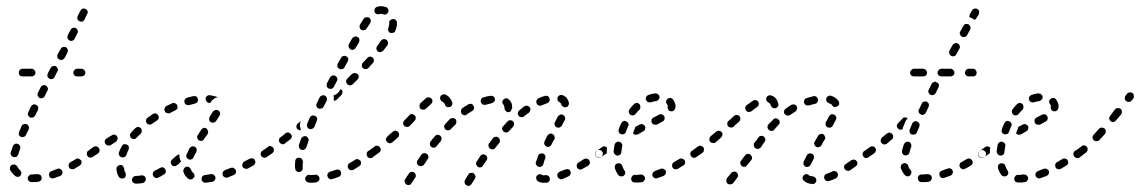

<svg xmlns="http://www.w3.org/2000/svg" viewBox="-20 -576 3699 623"><path d="M113 9Q116 5 115 0Q115 -2 114 -4Q113 -7 111 -8Q109 -10 106 -10Q104 -11 102 -11Q92 -10 83 -10Q80 -10 78 -9Q76 -8 74 -6Q72 -4 71 -2Q70 0 70 3Q70 8 74 12Q78 15 83 15Q94 15 104 14Q109 13 113 9ZM182 -12Q184 -17 182 -21Q181 -24 179 -25Q177 -27 175 -28Q173 -29 170 -29Q168 -29 165 -28Q156 -24 148 -21Q145 -20 143 -19Q142 -17 140 -15Q139 -13 139 -10Q139 -8 140 -5Q141 0 146 2Q151 4 156 2Q165 -1 175 -5Q180 -7 182 -12ZM38 -2Q43 -2 46 -6Q50 -10 49 -15Q49 -20 45 -24Q39 -29 36 -36Q35 -38 33 -39Q31 -41 29 -42Q26 -43 24 -42Q21 -42 19 -41Q14 -39 13 -34Q11 -29 13 -24Q19 -14 29 -5Q33 -2 38 -2ZM242 -42Q244 -44 244 -46Q245 -49 245 -51Q244 -54 243 -56Q241 -58 239 -59Q237 -61 235 -61Q233 -62 230 -62Q228 -61 226 -60Q217 -54 209 -50Q207 -49 205 -47Q204 -45 203 -42Q202 -40 203 -37Q203 -35 204 -33Q205 -31 207 -29Q209 -28 212 -27Q214 -26 217 -27Q219 -27 221 -28Q230 -33 239 -39Q241 -40 242 -42ZM281 -67Q283 -68 285 -70Q286 -72 286 -75Q287 -77 286 -80Q286 -82 284 -84Q281 -88 276 -89Q271 -90 267 -87Q262 -84 262 -79Q261 -74 264 -70Q265 -68 267 -66Q269 -65 272 -65Q274 -64 277 -65Q279 -65 281 -67ZM16 -73Q18 -68 23 -67Q25 -66 28 -66Q30 -66 33 -67Q35 -68 36 -70Q38 -72 39 -74Q42 -83 45 -93Q46 -95 46 -98Q46 -100 45 -102Q44 -105 42 -106Q41 -108 38 -109Q33 -111 29 -109Q24 -107 22 -102Q18 -91 15 -82Q13 -77 16 -73ZM41 -139Q43 -134 48 -132Q53 -130 57 -132Q62 -133 64 -138L73 -156Q74 -159 74 -161Q74 -164 73 -166Q72 -168 71 -170Q69 -172 67 -173Q64 -174 62 -174Q59 -174 57 -173Q55 -172 53 -171Q51 -169 50 -167L42 -148Q40 -144 41 -139ZM70 -207Q70 -205 71 -203Q72 -200 74 -198Q75 -197 77 -195Q82 -193 87 -195Q92 -197 94 -201L103 -219Q104 -221 104 -224Q104 -226 104 -229Q103 -231 101 -233Q99 -235 97 -236Q93 -238 88 -237Q83 -235 80 -230L72 -212Q71 -210 70 -207ZM102 -266Q104 -261 108 -258Q113 -256 118 -258Q123 -259 125 -264L134 -282Q137 -286 135 -291Q133 -296 129 -298Q127 -300 124 -300Q122 -300 119 -299Q117 -298 115 -297Q113 -295 112 -293L103 -275Q101 -270 102 -266ZM134 -333Q133 -330 134 -328Q135 -326 136 -324Q138 -322 140 -321Q145 -318 150 -320Q155 -321 157 -326L166 -344Q168 -346 168 -348Q168 -351 167 -353Q166 -356 165 -358Q163 -359 161 -361Q156 -363 151 -361Q147 -360 144 -355L135 -338Q134 -335 134 -333ZM44 -331Q41 -335 41 -340Q41 -345 44 -349Q48 -353 53 -353H82Q88 -353 91 -349Q95 -345 95 -340Q95 -335 91 -331Q88 -328 82 -328H53Q48 -328 44 -331ZM253 -331Q257 -335 257 -340Q257 -345 253 -349Q249 -353 244 -353H230Q225 -353 222 -349Q218 -345 218 -340Q218 -335 222 -331Q225 -328 230 -328H244Q249 -328 253 -331ZM166 -390Q168 -385 173 -383Q175 -382 177 -381Q180 -381 182 -382Q185 -383 186 -384Q188 -386 190 -388L199 -406Q201 -410 200 -415Q198 -420 194 -423Q191 -424 189 -424Q186 -424 184 -423Q182 -423 180 -421Q178 -420 177 -417L167 -400Q165 -395 166 -390ZM199 -452Q201 -447 205 -445Q207 -444 210 -443Q212 -443 215 -444Q217 -445 219 -446Q221 -448 222 -450L231 -468Q234 -472 232 -477Q231 -482 226 -485Q224 -486 221 -486Q219 -486 217 -486Q214 -485 212 -483Q210 -482 209 -479L200 -462Q198 -457 199 -452ZM231 -519Q231 -516 231 -514Q232 -512 234 -510Q235 -508 238 -507Q240 -506 242 -506Q245 -505 247 -506Q250 -507 251 -509Q253 -510 254 -512Q260 -524 263 -531Q266 -535 264 -540Q262 -545 257 -547Q255 -548 253 -548Q250 -549 248 -548Q245 -547 244 -545Q242 -544 241 -541Q238 -535 232 -524Q231 -521 231 -519Z M451 12Q454 8 453 3Q453 1 451 -1Q450 -4 448 -5Q446 -6 443 -7Q441 -7 439 -7Q429 -5 421 -5Q415 -5 412 -1Q408 2 408 8Q408 10 409 12Q410 15 412 16Q414 18 416 19Q419 20 421 20Q432 20 443 18Q448 17 451 12ZM673 12Q675 11 677 9Q678 7 679 4Q679 2 679 -1Q678 -6 673 -9Q669 -12 664 -11Q654 -9 646 -8Q643 -8 641 -7Q639 -6 637 -4Q635 -2 635 0Q634 3 634 5Q634 10 638 14Q642 17 647 17Q657 16 669 14Q671 13 673 12ZM591 4Q595 7 600 6Q605 6 608 1Q610 0 611 -3Q611 -5 611 -8Q611 -10 609 -12Q608 -15 606 -16Q601 -20 600 -26Q599 -28 597 -30Q596 -32 594 -33Q592 -35 589 -35Q587 -35 584 -35Q579 -33 577 -29Q574 -24 575 -19Q577 -12 581 -6Q585 -1 591 4ZM369 1Q371 2 373 3Q375 4 378 3Q380 3 383 2Q387 -1 388 -6Q389 -11 387 -16Q383 -21 383 -29Q382 -34 378 -38Q375 -41 369 -41Q367 -40 365 -39Q362 -38 361 -36Q359 -34 358 -32Q358 -30 358 -27Q359 -13 365 -3Q367 0 369 1ZM518 -17Q519 -22 516 -27Q514 -31 509 -33Q504 -34 499 -31Q491 -26 482 -22Q478 -20 476 -15Q475 -10 477 -5Q478 -3 480 -2Q482 0 484 1Q486 2 489 2Q491 1 494 0Q503 -4 512 -10Q516 -12 518 -17ZM745 -14Q747 -19 745 -24Q744 -26 742 -28Q740 -30 738 -31Q736 -32 733 -32Q731 -32 728 -31Q719 -27 710 -24Q708 -23 706 -21Q704 -20 703 -17Q702 -15 702 -13Q702 -10 703 -8Q704 -3 709 -1Q714 2 719 0Q728 -4 738 -8Q743 -10 745 -14ZM808 -47Q810 -52 807 -56Q805 -61 800 -62Q795 -63 790 -61Q781 -56 773 -52Q771 -50 769 -49Q767 -47 767 -44Q766 -42 766 -39Q766 -37 767 -35Q770 -30 775 -29Q780 -27 784 -29Q793 -34 802 -39Q807 -42 808 -47ZM545 -37Q540 -37 537 -41Q535 -43 535 -46Q534 -48 534 -51Q534 -53 536 -55Q537 -58 539 -59Q546 -65 554 -72Q555 -73 558 -74Q560 -75 562 -75Q562 -74 562 -73Q562 -65 564 -59Q566 -55 568 -52Q567 -51 566 -51Q563 -48 560 -44Q557 -42 554 -40Q550 -36 545 -37ZM585 -66Q587 -62 592 -59Q594 -58 597 -58Q599 -58 601 -59Q604 -60 606 -62Q607 -63 608 -66Q612 -74 617 -83Q618 -85 618 -87Q619 -90 618 -92Q617 -95 616 -97Q614 -99 612 -100Q607 -102 603 -101Q598 -99 595 -95Q590 -85 586 -76Q583 -71 585 -66ZM851 -75Q852 -80 849 -84Q848 -86 846 -88Q844 -89 841 -89Q839 -90 836 -89Q834 -89 832 -87H831Q827 -84 826 -79Q825 -74 828 -69Q830 -67 832 -66Q834 -65 836 -64Q839 -64 841 -65Q844 -65 846 -66V-67Q850 -70 851 -75ZM287 -71 298 -78Q302 -81 303 -86Q304 -91 301 -95Q298 -100 293 -101Q288 -102 283 -99L272 -91L267 -87Q265 -86 263 -84Q262 -82 262 -79Q261 -77 262 -74Q262 -72 264 -70Q265 -68 267 -66Q269 -65 272 -65Q274 -64 277 -65Q279 -65 281 -67ZM367 -72Q369 -67 374 -66Q378 -64 383 -66Q388 -68 390 -73Q393 -82 397 -90Q399 -95 398 -100Q396 -105 391 -107Q387 -109 382 -108Q377 -106 375 -101Q370 -92 366 -82Q364 -77 367 -72ZM361 -124Q363 -129 360 -133Q357 -138 352 -139Q347 -140 343 -137L326 -127Q321 -124 320 -119Q319 -114 322 -109Q323 -107 325 -106Q327 -104 330 -104Q332 -103 334 -104Q337 -104 339 -105L356 -116Q360 -119 361 -124ZM620 -134Q619 -131 620 -129Q620 -127 622 -125Q623 -122 625 -121Q629 -118 635 -119Q640 -120 642 -125L654 -141Q655 -144 655 -146Q656 -148 655 -151Q655 -153 653 -155Q652 -157 650 -159Q646 -162 641 -161Q635 -159 633 -155L622 -138Q620 -136 620 -134ZM402 -136Q402 -131 406 -128Q410 -124 415 -125Q420 -125 423 -129Q430 -136 437 -143Q440 -146 440 -152Q440 -157 437 -160Q433 -164 428 -164Q423 -164 419 -160Q411 -153 405 -145Q401 -141 402 -136ZM454 -186Q453 -181 456 -177Q459 -172 464 -172Q469 -171 473 -174Q481 -180 489 -185Q494 -188 495 -193Q496 -198 493 -202Q490 -207 485 -208Q480 -209 476 -206Q467 -200 459 -194Q454 -191 454 -186ZM659 -192Q658 -190 659 -187Q659 -185 660 -183Q662 -181 664 -180Q668 -177 673 -178Q678 -179 681 -183Q687 -192 692 -200Q695 -205 694 -210Q693 -215 688 -218Q684 -220 679 -219Q674 -218 671 -214Q666 -206 660 -197Q659 -195 659 -192ZM516 -229Q515 -227 514 -224Q513 -222 513 -220Q514 -217 515 -215Q517 -210 522 -209Q527 -207 531 -209Q540 -214 549 -218Q551 -219 553 -221Q555 -222 556 -225Q556 -227 556 -230Q556 -232 555 -234Q553 -239 548 -241Q543 -243 539 -241Q529 -236 520 -232Q518 -231 516 -229ZM583 -257Q581 -255 580 -253Q578 -251 578 -248Q578 -246 579 -243Q580 -238 585 -236Q589 -234 594 -235Q604 -238 613 -240Q615 -241 617 -242Q619 -243 621 -245Q622 -248 622 -250Q623 -252 622 -255Q621 -260 617 -263Q612 -265 607 -264Q598 -262 587 -259Q585 -258 583 -257ZM653 -244Q651 -245 650 -247Q648 -249 648 -252Q647 -254 647 -257Q648 -262 652 -265Q657 -268 662 -267Q673 -265 683 -262Q684 -261 685 -261Q686 -261 686 -260Q685 -260 684 -260Q677 -258 671 -253Q666 -249 663 -243Q662 -242 662 -242Q660 -242 658 -242Q655 -243 653 -244Z M1005 16Q1010 15 1014 11Q1017 7 1017 2Q1016 0 1015 -2Q1014 -5 1012 -6Q1010 -8 1008 -9Q1006 -9 1003 -9Q994 -8 985 -8Q984 -8 984 -9Q981 -9 979 -8Q977 -7 975 -6Q973 -4 972 -2Q971 1 970 3Q970 8 973 12Q977 16 982 16Q983 17 985 17Q995 17 1005 16ZM1086 -9Q1088 -14 1086 -18Q1085 -21 1084 -23Q1082 -24 1080 -25Q1077 -26 1075 -26Q1072 -26 1070 -25Q1060 -22 1051 -19Q1046 -17 1043 -12Q1041 -8 1043 -3Q1043 -1 1045 1Q1046 3 1049 4Q1051 6 1053 6Q1056 6 1058 5Q1069 2 1079 -2Q1084 -4 1086 -9ZM938 -29Q938 -23 943 -20Q947 -17 952 -18Q957 -19 960 -23Q963 -27 962 -33Q962 -36 962 -39Q962 -44 963 -50Q963 -53 962 -55Q961 -58 960 -60Q958 -62 956 -63Q954 -64 952 -64Q949 -65 947 -64Q944 -63 942 -62Q940 -60 939 -58Q938 -56 938 -53Q937 -45 937 -39Q937 -34 938 -29ZM1149 -40Q1151 -42 1151 -44Q1152 -47 1151 -49Q1151 -52 1150 -54Q1148 -56 1146 -57Q1144 -59 1142 -59Q1140 -60 1137 -60Q1135 -59 1133 -58Q1123 -52 1115 -47Q1110 -45 1109 -40Q1107 -35 1110 -30Q1111 -28 1113 -26Q1115 -25 1117 -24Q1120 -24 1122 -24Q1125 -24 1127 -25Q1136 -31 1146 -37Q1148 -38 1149 -40ZM1196 -75Q1197 -80 1194 -84Q1193 -86 1191 -88Q1189 -89 1186 -89Q1184 -90 1181 -89Q1179 -89 1177 -87L1175 -86Q1170 -83 1170 -78Q1169 -73 1172 -68Q1173 -66 1175 -65Q1177 -64 1180 -63Q1182 -63 1185 -63Q1187 -64 1189 -65L1191 -67Q1195 -70 1196 -75ZM867 -83Q868 -85 869 -87Q869 -90 868 -92Q868 -95 866 -97Q865 -99 863 -100Q861 -101 858 -102Q856 -102 853 -102Q851 -101 849 -99Q840 -93 832 -87Q828 -84 827 -79Q826 -74 829 -70Q832 -66 837 -65Q842 -64 846 -67Q855 -73 864 -79Q866 -81 867 -83ZM950 -101Q950 -98 951 -96Q952 -94 954 -92Q956 -91 958 -90Q963 -88 968 -91Q972 -93 974 -98Q977 -107 981 -118Q983 -122 980 -127Q978 -132 973 -134Q968 -135 964 -133Q959 -131 957 -126Q953 -115 950 -106Q949 -103 950 -101ZM927 -132Q927 -137 924 -141Q922 -143 920 -144Q918 -146 916 -146Q913 -146 911 -146Q908 -145 906 -143L890 -130Q888 -129 886 -126Q885 -124 885 -122Q885 -119 885 -117Q886 -115 888 -113Q891 -109 896 -108Q901 -107 905 -111L922 -124Q926 -127 927 -132ZM948 -155Q946 -156 944 -158Q941 -162 942 -167Q942 -172 946 -175L957 -184H956Q954 -178 953 -171Q953 -164 956 -157Q956 -156 957 -155Q955 -154 954 -154Q954 -154 954 -153Q954 -153 953 -153Q953 -153 953 -153Q950 -154 948 -155ZM977 -165Q978 -160 983 -158Q988 -156 993 -158Q998 -160 1000 -164L1008 -184Q1010 -189 1009 -193Q1007 -198 1002 -200Q997 -202 992 -201Q988 -199 985 -194L977 -175Q975 -170 977 -165ZM1007 -231Q1009 -226 1013 -224Q1018 -222 1023 -224Q1028 -225 1030 -230L1040 -249Q1041 -251 1041 -254Q1041 -256 1040 -258Q1040 -261 1038 -263Q1036 -265 1034 -266Q1029 -268 1025 -266Q1020 -265 1017 -260L1008 -241Q1005 -236 1007 -231ZM1075 -273Q1080 -278 1083 -283L1085 -287Q1086 -287 1087 -286Q1087 -285 1088 -285Q1090 -283 1091 -281Q1092 -278 1091 -276Q1091 -273 1090 -271Q1089 -269 1087 -267L1072 -252Q1070 -251 1068 -250Q1066 -249 1063 -249Q1063 -250 1063 -251Q1064 -259 1062 -266Q1062 -266 1061 -266Q1062 -266 1062 -266Q1069 -269 1075 -273ZM1040 -296Q1042 -291 1046 -289Q1048 -288 1051 -288Q1053 -287 1056 -288Q1058 -289 1060 -290Q1062 -292 1063 -294L1073 -313Q1076 -317 1074 -322Q1073 -327 1068 -330Q1066 -331 1064 -331Q1061 -332 1059 -331Q1056 -330 1054 -328Q1052 -327 1051 -325L1041 -306Q1039 -301 1040 -296ZM1144 -327Q1144 -332 1140 -336Q1136 -339 1131 -339Q1126 -339 1122 -336L1107 -321Q1103 -317 1103 -312Q1103 -307 1107 -303Q1111 -299 1116 -299Q1121 -299 1125 -303L1140 -318Q1144 -322 1144 -327ZM1075 -360Q1076 -355 1081 -353Q1083 -352 1086 -351Q1088 -351 1090 -352Q1093 -352 1095 -354Q1097 -355 1098 -358L1108 -376Q1111 -381 1110 -386Q1108 -391 1104 -393Q1099 -396 1094 -394Q1089 -393 1087 -389L1076 -370Q1074 -365 1075 -360ZM1193 -381Q1193 -386 1189 -389Q1185 -393 1180 -392Q1175 -392 1172 -388Q1165 -380 1157 -372Q1154 -369 1154 -363Q1154 -358 1158 -355Q1162 -351 1167 -352Q1172 -352 1176 -356Q1183 -364 1190 -372Q1194 -375 1193 -381ZM1239 -439Q1238 -444 1234 -447Q1229 -450 1224 -449Q1219 -448 1216 -444Q1211 -436 1204 -427Q1201 -423 1201 -418Q1202 -413 1206 -409Q1210 -406 1215 -407Q1220 -408 1224 -412Q1231 -421 1237 -429Q1240 -433 1239 -439ZM1111 -424Q1113 -419 1117 -416Q1122 -413 1127 -415Q1132 -416 1134 -421L1145 -439Q1147 -444 1146 -449Q1145 -454 1140 -456Q1136 -459 1131 -457Q1126 -456 1123 -452L1112 -433Q1110 -429 1111 -424ZM1268 -502Q1268 -508 1264 -511Q1260 -515 1255 -514Q1252 -514 1250 -513Q1248 -512 1246 -510Q1244 -509 1243 -506Q1243 -504 1243 -501Q1243 -500 1243 -499Q1243 -494 1240 -485Q1238 -480 1240 -476Q1242 -471 1247 -469Q1252 -468 1257 -470Q1262 -472 1263 -477Q1268 -489 1268 -499Q1268 -501 1268 -502ZM1147 -487Q1148 -482 1153 -479Q1157 -477 1162 -478Q1167 -479 1170 -484Q1176 -494 1181 -501Q1184 -506 1183 -511Q1182 -516 1177 -519Q1173 -521 1168 -520Q1163 -519 1160 -515Q1155 -507 1148 -496Q1146 -492 1147 -487ZM1204 -554Q1202 -554 1200 -552Q1198 -551 1197 -549Q1195 -546 1195 -544Q1195 -542 1195 -539Q1196 -534 1201 -531Q1205 -529 1210 -530Q1213 -531 1216 -531Q1221 -531 1225 -529Q1227 -529 1230 -529Q1232 -529 1234 -530Q1237 -532 1238 -534Q1240 -535 1240 -538Q1242 -543 1239 -547Q1237 -552 1232 -553Q1224 -556 1216 -556Q1210 -556 1204 -554Z M1523 -1Q1523 -4 1522 -6Q1522 -8 1520 -10Q1519 -12 1517 -14Q1512 -16 1507 -15Q1502 -14 1499 -9L1489 8Q1488 10 1487 13Q1487 15 1488 18Q1488 20 1490 22Q1491 24 1493 25Q1498 28 1503 27Q1508 25 1510 21L1521 4Q1522 1 1523 -1ZM1329 -8Q1328 -14 1324 -16Q1322 -18 1319 -18Q1317 -19 1314 -18Q1312 -18 1310 -16Q1308 -15 1307 -13Q1299 -2 1295 5Q1292 9 1293 14Q1294 19 1298 22Q1300 24 1302 24Q1305 25 1307 24Q1310 24 1312 23Q1314 21 1315 19Q1320 12 1327 1Q1330 -3 1329 -8ZM1753 17Q1758 17 1761 13Q1765 9 1764 4Q1764 1 1763 -1Q1762 -3 1760 -5Q1758 -6 1756 -7Q1753 -8 1751 -8Q1747 -7 1743 -7Q1741 -7 1741 -8Q1740 -8 1740 -8Q1736 -11 1731 -11Q1726 -10 1722 -6Q1721 -4 1720 -2Q1719 0 1720 3Q1720 5 1721 7Q1722 10 1724 11Q1732 17 1743 17Q1748 17 1753 17ZM1828 -6Q1830 -8 1831 -11Q1832 -13 1832 -15Q1832 -18 1831 -20Q1829 -25 1824 -27Q1819 -28 1814 -26Q1805 -22 1796 -19Q1794 -18 1792 -16Q1790 -14 1789 -12Q1788 -10 1788 -7Q1788 -5 1789 -3Q1791 2 1795 4Q1800 7 1805 5Q1814 1 1825 -4Q1827 -5 1828 -6ZM1894 -46Q1895 -51 1892 -56Q1891 -58 1889 -59Q1887 -61 1884 -61Q1882 -62 1879 -61Q1877 -61 1875 -60Q1866 -54 1858 -49Q1853 -47 1852 -42Q1850 -37 1853 -32Q1854 -30 1856 -28Q1858 -27 1861 -26Q1863 -26 1866 -26Q1868 -26 1870 -28Q1879 -33 1888 -38Q1892 -41 1894 -46ZM1561 -60Q1561 -63 1561 -65Q1560 -67 1559 -70Q1557 -72 1555 -73Q1551 -76 1546 -75Q1541 -74 1538 -69L1527 -52Q1525 -50 1525 -48Q1524 -46 1525 -43Q1525 -41 1527 -39Q1528 -37 1530 -35Q1534 -32 1540 -33Q1545 -34 1547 -39L1559 -56Q1560 -58 1561 -60ZM1720 -41Q1723 -36 1727 -35Q1730 -34 1732 -34Q1735 -35 1737 -36Q1739 -37 1741 -39Q1742 -41 1743 -43Q1745 -52 1749 -62Q1751 -66 1749 -71Q1747 -76 1742 -78Q1740 -79 1737 -78Q1735 -78 1732 -77Q1730 -76 1728 -75Q1727 -73 1726 -70Q1722 -60 1719 -50Q1717 -45 1720 -41ZM1370 -69Q1369 -75 1364 -77Q1360 -80 1355 -79Q1350 -78 1347 -74L1335 -56Q1333 -54 1333 -52Q1332 -49 1333 -47Q1333 -44 1335 -42Q1336 -40 1338 -39Q1343 -36 1348 -37Q1353 -38 1356 -42L1368 -60Q1371 -64 1370 -69ZM1936 -75Q1937 -80 1934 -84Q1933 -86 1931 -87Q1929 -89 1926 -89Q1924 -90 1921 -89Q1919 -89 1917 -87H1916Q1912 -84 1911 -79Q1910 -74 1913 -70Q1915 -67 1917 -66Q1919 -65 1921 -64Q1924 -64 1926 -64Q1928 -65 1931 -66V-67Q1935 -70 1936 -75ZM1215 -89Q1216 -94 1213 -98Q1210 -102 1205 -103Q1200 -104 1196 -101Q1186 -94 1177 -87Q1173 -84 1172 -79Q1171 -74 1174 -70Q1175 -68 1177 -66Q1179 -65 1182 -65Q1184 -64 1187 -65Q1189 -65 1191 -67Q1201 -74 1210 -81Q1215 -84 1215 -89ZM1602 -122Q1601 -127 1597 -130Q1595 -131 1593 -132Q1591 -133 1588 -132Q1586 -132 1584 -131Q1581 -130 1580 -128Q1574 -120 1567 -111Q1564 -107 1565 -102Q1566 -97 1570 -94Q1572 -92 1574 -92Q1577 -91 1579 -91Q1582 -92 1584 -93Q1586 -94 1587 -96Q1594 -105 1600 -112Q1603 -116 1602 -122ZM1413 -128Q1412 -133 1408 -136Q1404 -139 1399 -139Q1394 -138 1391 -134Q1384 -126 1377 -117Q1376 -115 1375 -112Q1374 -110 1375 -107Q1375 -105 1376 -103Q1378 -101 1380 -99Q1384 -96 1389 -97Q1394 -97 1397 -102Q1404 -110 1410 -118Q1413 -122 1413 -128ZM1746 -113Q1745 -110 1746 -108Q1747 -106 1749 -104Q1750 -102 1752 -101Q1757 -98 1762 -100Q1767 -102 1769 -106Q1773 -115 1779 -124Q1781 -129 1779 -134Q1778 -139 1773 -141Q1771 -142 1769 -143Q1766 -143 1764 -142Q1761 -141 1760 -140Q1758 -138 1756 -136Q1751 -126 1747 -118Q1746 -115 1746 -113ZM1275 -139Q1275 -144 1272 -148Q1268 -151 1263 -152Q1258 -152 1254 -148Q1245 -141 1237 -133Q1235 -132 1234 -129Q1233 -127 1232 -125Q1232 -122 1233 -120Q1234 -118 1235 -116Q1239 -112 1244 -111Q1249 -111 1253 -114Q1262 -122 1271 -130Q1275 -133 1275 -139ZM1648 -174Q1648 -179 1644 -183Q1643 -184 1640 -185Q1638 -186 1635 -186Q1633 -186 1631 -185Q1628 -184 1627 -182Q1620 -175 1613 -167Q1609 -163 1609 -158Q1610 -153 1614 -149Q1615 -148 1618 -147Q1620 -146 1623 -146Q1625 -146 1627 -147Q1630 -149 1631 -150Q1638 -158 1645 -165Q1648 -169 1648 -174ZM1461 -181Q1461 -186 1458 -190Q1456 -191 1454 -192Q1451 -193 1449 -193Q1447 -193 1444 -192Q1442 -192 1440 -190Q1432 -182 1425 -174Q1421 -170 1421 -165Q1422 -160 1425 -156Q1429 -153 1434 -153Q1439 -153 1443 -157Q1450 -165 1458 -172Q1461 -176 1461 -181ZM1788 -194 1781 -180Q1780 -178 1779 -176Q1779 -173 1780 -171Q1780 -168 1782 -166Q1784 -164 1786 -163Q1790 -161 1795 -162Q1800 -164 1803 -168L1810 -182Q1811 -184 1813 -187Q1814 -189 1814 -191Q1814 -194 1813 -196Q1813 -198 1811 -200Q1809 -202 1807 -203Q1802 -206 1798 -204Q1793 -202 1790 -198Q1789 -196 1788 -194ZM1329 -194Q1329 -199 1325 -202Q1321 -206 1316 -206Q1311 -206 1308 -202Q1299 -193 1292 -185Q1288 -181 1288 -176Q1288 -171 1292 -167Q1296 -164 1301 -164Q1306 -164 1310 -168Q1317 -175 1326 -185Q1329 -188 1329 -194ZM1701 -219Q1702 -224 1699 -228Q1697 -230 1695 -231Q1693 -233 1691 -233Q1688 -233 1686 -233Q1683 -232 1681 -231Q1673 -225 1665 -218Q1661 -214 1660 -209Q1660 -204 1663 -200Q1666 -196 1671 -196Q1676 -195 1680 -198Q1688 -205 1696 -210Q1700 -214 1701 -219ZM1518 -224Q1519 -229 1516 -233Q1514 -238 1509 -239Q1504 -240 1499 -237Q1490 -232 1480 -225Q1478 -223 1477 -221Q1476 -219 1476 -216Q1475 -214 1476 -212Q1476 -209 1478 -207Q1481 -203 1486 -202Q1491 -201 1495 -205Q1504 -211 1512 -216Q1517 -219 1518 -224ZM1625 -213Q1623 -214 1621 -216Q1619 -218 1618 -220Q1617 -223 1617 -225Q1617 -225 1617 -225Q1617 -232 1614 -236Q1610 -239 1610 -245Q1610 -250 1614 -253Q1617 -257 1623 -257Q1628 -257 1631 -253Q1637 -248 1640 -241Q1642 -234 1642 -226Q1642 -225 1642 -225Q1639 -221 1638 -216Q1637 -214 1634 -213Q1632 -212 1630 -212Q1627 -212 1625 -213ZM1383 -246Q1384 -251 1381 -255Q1378 -259 1373 -260Q1367 -261 1363 -258Q1355 -251 1344 -241Q1341 -237 1341 -232Q1341 -227 1344 -223Q1348 -220 1353 -220Q1358 -220 1362 -223Q1371 -232 1378 -238Q1382 -241 1383 -246ZM1801 -238Q1802 -233 1807 -230Q1811 -227 1816 -228Q1819 -229 1821 -230Q1823 -231 1824 -233Q1825 -236 1826 -238Q1826 -240 1826 -243Q1824 -251 1819 -258Q1814 -264 1806 -267Q1801 -269 1796 -267Q1792 -265 1789 -260Q1789 -258 1789 -255Q1788 -253 1789 -251Q1790 -248 1792 -247Q1794 -245 1796 -244Q1798 -243 1799 -241Q1801 -240 1801 -238ZM1426 -232Q1428 -230 1430 -229Q1432 -228 1435 -228Q1437 -228 1440 -229Q1445 -231 1447 -235Q1449 -240 1447 -245Q1444 -253 1439 -259Q1434 -265 1426 -269Q1424 -270 1421 -270Q1419 -270 1416 -269Q1414 -268 1412 -267Q1410 -265 1409 -263Q1407 -258 1409 -253Q1411 -248 1415 -246Q1421 -244 1424 -236Q1425 -234 1426 -232ZM1762 -247Q1765 -251 1763 -256Q1762 -261 1758 -264Q1753 -266 1748 -265Q1738 -262 1727 -257Q1723 -255 1721 -250Q1719 -246 1721 -241Q1722 -239 1723 -237Q1725 -235 1728 -234Q1730 -233 1732 -233Q1735 -233 1737 -234Q1746 -238 1755 -241Q1760 -242 1762 -247ZM1583 -246Q1587 -250 1586 -255Q1585 -260 1581 -263Q1577 -266 1572 -265Q1560 -264 1549 -260Q1546 -260 1544 -258Q1543 -257 1541 -254Q1540 -252 1540 -250Q1540 -247 1540 -245Q1542 -240 1546 -237Q1551 -235 1556 -236Q1566 -239 1575 -241Q1580 -242 1583 -246Z M2062 15Q2065 15 2067 14Q2069 12 2070 10Q2072 8 2073 6Q2073 4 2073 1Q2072 -4 2068 -7Q2064 -10 2059 -10Q2050 -9 2042 -8L2040 -9Q2038 -9 2036 -8Q2033 -7 2032 -5Q2030 -3 2029 -1Q2028 1 2028 4Q2028 9 2031 13Q2035 16 2040 16H2042Q2052 17 2062 15ZM2137 -8Q2139 -10 2140 -12Q2141 -14 2141 -17Q2141 -19 2140 -22Q2138 -26 2133 -28Q2128 -30 2123 -28Q2114 -24 2105 -21Q2100 -19 2098 -15Q2096 -10 2097 -5Q2098 -3 2100 -1Q2102 1 2104 2Q2106 3 2109 3Q2111 3 2113 2Q2123 -1 2133 -5Q2135 -6 2137 -8ZM1990 -5Q1992 -4 1994 -4Q1997 -3 1999 -4Q2002 -4 2004 -6Q2008 -9 2009 -14Q2009 -19 2006 -23Q2002 -29 1999 -38Q1998 -43 1993 -45Q1989 -47 1984 -46Q1981 -45 1979 -44Q1977 -42 1976 -40Q1975 -38 1975 -35Q1975 -33 1975 -30Q1979 -18 1986 -8Q1988 -6 1990 -5ZM2201 -42Q2202 -44 2203 -46Q2203 -49 2203 -51Q2203 -54 2201 -56Q2199 -60 2194 -61Q2189 -63 2184 -60Q2175 -55 2167 -50Q2162 -47 2161 -42Q2160 -37 2162 -33Q2163 -31 2165 -29Q2167 -28 2170 -27Q2172 -26 2175 -27Q2177 -27 2179 -28Q2188 -33 2197 -39Q2199 -40 2201 -42ZM2245 -75Q2246 -80 2243 -84Q2240 -88 2235 -89Q2230 -90 2226 -87H2225Q2221 -84 2220 -79Q2219 -74 2222 -70Q2225 -65 2230 -64Q2236 -64 2240 -66V-67Q2244 -70 2245 -75ZM1948 -78 1931 -67Q1927 -64 1922 -65Q1917 -66 1914 -70Q1911 -74 1912 -79Q1913 -84 1917 -87L1934 -99Q1936 -100 1938 -101Q1941 -101 1943 -101Q1945 -100 1947 -99Q1949 -98 1950 -97Q1949 -92 1949 -87Q1949 -83 1949 -79Q1949 -79 1948 -79Q1948 -78 1948 -78ZM1972 -80Q1973 -78 1974 -76Q1976 -74 1978 -73Q1980 -71 1983 -71Q1988 -71 1992 -74Q1996 -77 1996 -83Q1997 -92 1999 -102Q2000 -107 1997 -111Q1994 -115 1989 -116Q1986 -117 1984 -116Q1981 -115 1979 -114Q1977 -113 1976 -110Q1975 -108 1974 -106Q1972 -95 1971 -85Q1971 -82 1972 -80ZM2065 -173Q2070 -171 2073 -167Q2075 -162 2073 -157Q2072 -152 2067 -150Q2058 -145 2050 -140Q2047 -139 2045 -139Q2042 -139 2040 -139Q2038 -140 2036 -141Q2035 -142 2034 -144Q2036 -150 2039 -157Q2041 -160 2041 -164Q2048 -168 2056 -172Q2060 -174 2065 -173ZM1988 -147Q1990 -142 1995 -141Q1997 -140 2000 -140Q2002 -140 2005 -141Q2007 -142 2009 -144Q2010 -146 2011 -148Q2014 -157 2018 -166Q2019 -168 2020 -171Q2020 -173 2019 -175Q2018 -178 2016 -180Q2014 -181 2012 -182Q2007 -185 2003 -183Q1998 -181 1996 -176Q1991 -167 1988 -157Q1986 -152 1988 -147ZM2136 -189Q2138 -194 2135 -199Q2133 -203 2128 -205Q2123 -206 2118 -204Q2112 -200 2101 -195Q2096 -192 2094 -188Q2093 -183 2095 -178Q2097 -173 2102 -172Q2107 -170 2112 -172Q2124 -178 2130 -182Q2135 -184 2136 -189ZM2020 -213Q2021 -207 2025 -204Q2027 -203 2029 -202Q2032 -201 2034 -202Q2037 -202 2039 -203Q2041 -205 2042 -206Q2048 -214 2055 -220Q2058 -224 2058 -229Q2058 -234 2055 -238Q2051 -242 2046 -242Q2041 -242 2037 -238Q2030 -231 2023 -222Q2020 -218 2020 -213ZM2169 -244Q2167 -249 2163 -254Q2160 -258 2155 -258Q2150 -259 2146 -255Q2142 -252 2141 -247Q2141 -242 2144 -238Q2147 -235 2147 -232Q2147 -230 2146 -229Q2146 -224 2149 -219Q2152 -215 2157 -215Q2162 -214 2166 -217Q2170 -220 2171 -225Q2172 -228 2172 -232Q2172 -238 2169 -244ZM2077 -262Q2074 -257 2076 -252Q2078 -247 2082 -245Q2087 -243 2092 -244Q2100 -247 2109 -248Q2114 -249 2117 -253Q2121 -257 2120 -262Q2120 -264 2119 -266Q2117 -269 2115 -270Q2114 -272 2111 -272Q2109 -273 2106 -273Q2095 -272 2084 -268Q2079 -266 2077 -262Z M2375 -8Q2374 -13 2370 -17Q2368 -18 2366 -19Q2364 -20 2361 -19Q2359 -19 2356 -18Q2354 -17 2353 -15L2339 2Q2338 4 2337 7Q2336 9 2337 11Q2337 14 2338 16Q2339 18 2341 20Q2345 23 2350 22Q2356 22 2359 18L2372 1Q2375 -3 2375 -8ZM2620 21Q2623 20 2625 18Q2626 17 2628 14Q2629 12 2629 10Q2629 4 2626 1Q2622 -3 2617 -4Q2609 -4 2605 -7Q2602 -11 2597 -11Q2591 -11 2588 -7Q2586 -6 2585 -3Q2584 -1 2584 1Q2584 4 2585 6Q2586 8 2588 10Q2598 20 2616 21Q2618 22 2620 21ZM2696 0Q2697 -2 2698 -4Q2699 -7 2699 -9Q2699 -12 2698 -14Q2696 -19 2691 -20Q2686 -22 2681 -20Q2671 -15 2662 -12Q2660 -11 2658 -10Q2656 -8 2655 -6Q2654 -3 2654 -1Q2654 2 2655 4Q2657 9 2661 11Q2666 13 2671 11Q2681 8 2692 3Q2694 2 2696 0ZM2760 -39Q2761 -41 2762 -44Q2762 -46 2762 -48Q2761 -51 2760 -53Q2757 -57 2752 -58Q2747 -59 2742 -56Q2733 -50 2725 -44Q2723 -43 2721 -41Q2720 -39 2719 -37Q2719 -34 2719 -32Q2720 -29 2721 -27Q2724 -23 2729 -22Q2734 -21 2738 -23Q2747 -29 2756 -36Q2759 -37 2760 -39ZM2587 -47Q2587 -45 2587 -42Q2588 -40 2590 -38Q2592 -36 2594 -35Q2598 -33 2603 -35Q2608 -37 2610 -41Q2614 -49 2620 -60Q2621 -62 2621 -65Q2622 -67 2621 -69Q2620 -72 2619 -74Q2617 -76 2615 -77Q2610 -79 2605 -78Q2600 -76 2598 -72Q2592 -61 2588 -52Q2587 -50 2587 -47ZM2414 -52 2418 -57Q2421 -61 2420 -66Q2419 -71 2415 -74Q2413 -76 2411 -76Q2408 -77 2406 -77Q2404 -76 2401 -75Q2399 -74 2398 -72L2394 -67L2385 -55Q2381 -51 2382 -46Q2383 -41 2387 -37Q2389 -36 2391 -35Q2393 -35 2396 -35Q2398 -35 2401 -36Q2403 -38 2404 -40ZM2804 -70Q2805 -72 2805 -75Q2806 -77 2805 -80Q2805 -82 2803 -84Q2800 -88 2795 -89Q2790 -90 2786 -87L2784 -86Q2782 -85 2781 -82Q2779 -80 2779 -78Q2779 -75 2779 -73Q2780 -71 2781 -69Q2784 -64 2789 -63Q2794 -63 2799 -66L2800 -67Q2802 -68 2804 -70ZM2263 -84Q2264 -87 2264 -89Q2265 -91 2264 -94Q2264 -96 2262 -98Q2259 -102 2254 -103Q2249 -104 2245 -101Q2235 -94 2226 -87Q2224 -86 2222 -84Q2221 -82 2221 -79Q2220 -77 2221 -74Q2221 -72 2223 -70Q2226 -66 2231 -65Q2236 -64 2240 -67Q2250 -73 2260 -81Q2262 -82 2263 -84ZM2456 -109 2461 -116Q2463 -118 2463 -120Q2464 -123 2463 -125Q2463 -128 2461 -130Q2460 -132 2458 -133Q2454 -136 2449 -135Q2444 -135 2441 -130L2436 -123Q2433 -119 2428 -113Q2425 -109 2426 -103Q2427 -98 2431 -95Q2433 -94 2436 -93Q2438 -93 2441 -93Q2443 -94 2445 -95Q2447 -96 2449 -98Q2453 -104 2456 -109ZM2631 -129 2624 -117Q2621 -113 2622 -108Q2624 -102 2628 -100Q2630 -99 2633 -98Q2635 -98 2638 -99Q2640 -99 2642 -101Q2644 -102 2645 -104L2652 -117L2656 -123Q2659 -127 2657 -132Q2656 -137 2652 -140Q2650 -141 2647 -142Q2645 -142 2642 -141Q2640 -141 2638 -139Q2636 -138 2635 -136ZM2323 -134Q2324 -136 2324 -138Q2325 -141 2324 -143Q2323 -146 2321 -148Q2318 -151 2313 -152Q2308 -152 2304 -149Q2295 -141 2286 -134Q2284 -132 2283 -130Q2282 -128 2282 -125Q2281 -123 2282 -120Q2283 -118 2284 -116Q2288 -112 2293 -112Q2298 -111 2302 -114Q2311 -122 2320 -130Q2322 -132 2323 -134ZM2510 -179Q2510 -185 2506 -188Q2504 -190 2502 -191Q2500 -192 2497 -192Q2495 -192 2493 -191Q2490 -190 2489 -188Q2481 -180 2473 -172Q2470 -168 2470 -163Q2471 -158 2475 -154Q2476 -153 2479 -152Q2481 -151 2484 -151Q2486 -151 2488 -152Q2491 -153 2492 -155Q2499 -163 2506 -171Q2510 -174 2510 -179ZM2659 -171Q2660 -166 2665 -163Q2667 -162 2670 -162Q2672 -161 2674 -162Q2677 -163 2679 -164Q2681 -166 2682 -168Q2688 -179 2692 -187Q2695 -192 2693 -197Q2691 -202 2687 -204Q2685 -205 2682 -205Q2680 -206 2677 -205Q2675 -204 2673 -202Q2671 -201 2670 -199Q2666 -190 2660 -180Q2658 -175 2659 -171ZM2364 -169 2378 -181Q2382 -185 2382 -190Q2383 -195 2379 -199Q2376 -203 2371 -203Q2365 -203 2362 -200L2348 -187L2344 -184Q2342 -182 2341 -180Q2340 -178 2340 -176Q2340 -173 2340 -171Q2341 -168 2343 -166Q2346 -163 2352 -162Q2357 -162 2361 -165ZM2566 -222Q2568 -227 2565 -231Q2564 -234 2562 -235Q2560 -236 2557 -237Q2555 -238 2553 -237Q2550 -237 2548 -236Q2538 -230 2529 -223Q2527 -222 2526 -220Q2524 -218 2524 -215Q2524 -213 2524 -210Q2525 -208 2526 -206Q2529 -202 2534 -201Q2539 -200 2544 -203Q2552 -209 2561 -214Q2565 -217 2566 -222ZM2442 -237Q2443 -242 2440 -246Q2439 -248 2436 -250Q2434 -251 2432 -251Q2430 -252 2427 -251Q2425 -251 2423 -249Q2414 -243 2403 -235Q2399 -232 2398 -227Q2398 -221 2401 -217Q2404 -213 2409 -213Q2414 -212 2418 -215Q2428 -223 2437 -229Q2441 -232 2442 -237ZM2487 -226Q2492 -224 2497 -225Q2499 -226 2501 -227Q2503 -229 2504 -231Q2506 -233 2506 -236Q2506 -238 2505 -241Q2503 -249 2498 -256Q2492 -263 2483 -266Q2479 -268 2474 -266Q2469 -264 2467 -259Q2466 -257 2466 -254Q2466 -252 2467 -250Q2469 -247 2470 -246Q2472 -244 2474 -243Q2479 -241 2481 -234Q2483 -229 2487 -226ZM2687 -229Q2692 -228 2697 -231Q2699 -232 2701 -234Q2702 -236 2703 -238Q2703 -241 2703 -243Q2702 -246 2701 -248Q2697 -254 2690 -259Q2684 -263 2677 -265Q2672 -267 2667 -264Q2663 -262 2661 -257Q2660 -252 2662 -247Q2665 -243 2670 -241Q2677 -239 2680 -235Q2682 -230 2687 -229ZM2632 -244Q2635 -249 2634 -254Q2633 -259 2629 -262Q2625 -265 2620 -264Q2608 -261 2598 -258Q2595 -257 2593 -256Q2591 -254 2590 -252Q2589 -250 2589 -247Q2589 -245 2589 -242Q2591 -237 2595 -235Q2600 -233 2605 -234Q2615 -237 2624 -239Q2630 -240 2632 -244Z M2993 14Q2998 13 3001 9Q3004 5 3004 0Q3003 -2 3002 -5Q3001 -7 2999 -8Q2997 -10 2995 -10Q2992 -11 2990 -11Q2982 -10 2975 -10Q2973 -10 2971 -10Q2966 -10 2962 -7Q2958 -3 2958 2Q2958 4 2959 7Q2960 9 2961 11Q2963 13 2965 14Q2968 15 2970 15Q2973 15 2975 15Q2984 15 2993 14ZM3068 -9Q3070 -11 3071 -13Q3072 -15 3072 -18Q3072 -20 3071 -23Q3069 -27 3065 -29Q3060 -31 3055 -29Q3045 -26 3036 -22Q3031 -21 3029 -16Q3027 -11 3029 -6Q3029 -4 3031 -2Q3033 0 3035 1Q3037 2 3040 2Q3042 2 3044 1Q3054 -2 3064 -6Q3067 -7 3068 -9ZM2924 -4Q2929 -3 2933 -7Q2935 -9 2936 -11Q2937 -13 2937 -16Q2938 -18 2937 -20Q2936 -23 2934 -25Q2929 -30 2927 -38Q2926 -43 2921 -45Q2917 -48 2912 -46Q2909 -45 2907 -44Q2905 -42 2904 -40Q2903 -38 2903 -36Q2902 -33 2903 -31Q2907 -18 2916 -8Q2919 -4 2924 -4ZM3136 -46Q3137 -51 3134 -56Q3133 -58 3131 -59Q3129 -61 3127 -61Q3124 -62 3122 -62Q3120 -61 3117 -60Q3109 -55 3100 -50Q3095 -48 3094 -43Q3092 -38 3095 -33Q3096 -31 3098 -30Q3100 -28 3102 -27Q3104 -27 3107 -27Q3109 -27 3111 -28Q3121 -33 3130 -39Q3134 -41 3136 -46ZM3178 -70Q3179 -72 3179 -75Q3180 -77 3179 -80Q3179 -82 3177 -84Q3174 -88 3169 -89Q3164 -90 3160 -87H3159Q3157 -85 3156 -83Q3155 -81 3154 -79Q3154 -76 3154 -74Q3155 -71 3156 -69Q3159 -65 3164 -64Q3169 -63 3174 -66V-67Q3176 -68 3178 -70ZM2822 -87Q2823 -92 2820 -96Q2817 -101 2812 -101Q2807 -102 2803 -99Q2794 -93 2786 -87Q2782 -84 2781 -79Q2780 -74 2783 -70Q2786 -66 2791 -65Q2796 -64 2800 -67Q2809 -73 2817 -79Q2821 -82 2822 -87ZM2908 -78Q2911 -73 2916 -72Q2918 -71 2921 -72Q2923 -72 2925 -73Q2927 -74 2929 -76Q2930 -78 2931 -81Q2933 -90 2937 -100Q2938 -105 2936 -109Q2934 -114 2929 -116Q2927 -116 2924 -116Q2922 -116 2919 -115Q2917 -114 2916 -112Q2914 -110 2913 -108Q2909 -97 2907 -87Q2906 -82 2908 -78ZM2878 -132Q2879 -137 2875 -141Q2874 -143 2871 -144Q2869 -145 2867 -146Q2864 -146 2862 -145Q2860 -144 2858 -143Q2850 -136 2842 -130Q2838 -126 2838 -121Q2837 -116 2840 -112Q2844 -108 2849 -107Q2854 -107 2858 -110Q2866 -117 2874 -124Q2878 -127 2878 -132ZM2931 -151Q2931 -149 2932 -146Q2933 -144 2934 -142Q2936 -141 2938 -140Q2943 -138 2948 -140Q2953 -141 2955 -146Q2959 -155 2963 -165Q2965 -170 2963 -175Q2961 -179 2957 -181Q2952 -184 2947 -182Q2942 -180 2940 -175Q2936 -165 2932 -156Q2931 -154 2931 -151ZM2925 -193Q2921 -195 2916 -195Q2911 -195 2908 -191Q2901 -184 2894 -176Q2892 -175 2891 -172Q2890 -170 2890 -168Q2890 -165 2891 -163Q2892 -161 2894 -159Q2897 -156 2901 -155Q2905 -155 2909 -157Q2909 -161 2911 -165Q2915 -174 2919 -184Q2922 -189 2925 -193ZM2961 -212Q2963 -207 2967 -205Q2972 -202 2977 -204Q2982 -206 2984 -210L2993 -229Q2995 -234 2994 -239Q2992 -243 2987 -246Q2983 -248 2978 -246Q2973 -245 2971 -240L2962 -221Q2959 -217 2961 -212ZM2993 -276Q2994 -271 2999 -269Q3001 -268 3004 -267Q3006 -267 3009 -268Q3011 -269 3013 -270Q3015 -272 3016 -274L3025 -292Q3027 -296 3027 -300Q3026 -304 3023 -307Q3023 -307 3022 -307Q3019 -309 3016 -311Q3014 -311 3013 -311Q3012 -310 3011 -310Q3008 -309 3006 -308Q3004 -306 3003 -304L2994 -286Q2991 -281 2993 -276ZM2984 -331Q2988 -335 2988 -340Q2988 -345 2984 -349Q2981 -353 2975 -353H2946Q2941 -353 2937 -349Q2933 -345 2933 -340Q2933 -335 2937 -331Q2941 -328 2946 -328H2975Q2981 -328 2984 -331ZM3073 -331Q3077 -335 3077 -340Q3077 -345 3073 -349Q3069 -353 3064 -353H3035Q3030 -353 3026 -349Q3022 -345 3022 -340Q3022 -335 3026 -331Q3030 -328 3035 -328H3064Q3069 -328 3073 -331ZM3146 -331Q3149 -335 3149 -340Q3149 -345 3146 -349Q3142 -353 3137 -353H3123Q3118 -353 3115 -349Q3111 -345 3111 -340Q3111 -335 3115 -331Q3118 -328 3123 -328H3137Q3142 -328 3146 -331ZM3060 -402Q3062 -397 3066 -395Q3071 -392 3076 -394Q3081 -395 3083 -400L3093 -418Q3096 -422 3094 -427Q3093 -432 3088 -435Q3084 -437 3079 -436Q3074 -434 3071 -430L3061 -412Q3059 -407 3060 -402ZM3095 -465Q3096 -460 3101 -457Q3105 -455 3110 -456Q3115 -457 3118 -462L3128 -480Q3130 -484 3129 -489Q3127 -494 3123 -497Q3118 -499 3113 -498Q3108 -497 3106 -492L3096 -474Q3093 -470 3095 -465ZM3127 -530 3134 -542Q3135 -544 3137 -546Q3139 -547 3142 -548Q3144 -549 3147 -548Q3149 -548 3151 -547Q3156 -544 3157 -539Q3158 -534 3156 -530L3153 -524Q3153 -524 3153 -524Q3152 -524 3152 -524L3149 -518Q3148 -516 3146 -514Q3144 -512 3141 -512Q3141 -512 3141 -512Q3141 -512 3141 -512Q3138 -514 3134 -517Q3130 -519 3126 -520Q3125 -522 3126 -525Q3126 -528 3127 -530Z M3305 15Q3308 15 3310 14Q3312 12 3313 10Q3315 8 3316 6Q3316 4 3316 1Q3315 -4 3311 -7Q3307 -10 3302 -10Q3293 -9 3285 -8L3283 -9Q3281 -9 3279 -8Q3276 -7 3275 -5Q3273 -3 3272 -1Q3271 1 3271 4Q3271 9 3274 13Q3278 16 3283 16H3285Q3295 17 3305 15ZM3380 -8Q3382 -10 3383 -12Q3384 -14 3384 -17Q3384 -19 3383 -22Q3381 -26 3376 -28Q3371 -30 3366 -28Q3357 -24 3348 -21Q3343 -19 3341 -15Q3339 -10 3340 -5Q3341 -3 3343 -1Q3345 1 3347 2Q3349 3 3352 3Q3354 3 3356 2Q3366 -1 3376 -5Q3378 -6 3380 -8ZM3233 -5Q3235 -4 3237 -4Q3240 -3 3242 -4Q3245 -4 3247 -6Q3251 -9 3252 -14Q3252 -19 3249 -23Q3245 -29 3242 -38Q3241 -43 3236 -45Q3232 -47 3227 -46Q3224 -45 3222 -44Q3220 -42 3219 -40Q3218 -38 3218 -35Q3218 -33 3218 -30Q3222 -18 3229 -8Q3231 -6 3233 -5ZM3444 -42Q3445 -44 3446 -46Q3446 -49 3446 -51Q3446 -54 3444 -56Q3442 -60 3437 -61Q3432 -63 3427 -60Q3418 -55 3410 -50Q3405 -47 3404 -42Q3403 -37 3405 -33Q3406 -31 3408 -29Q3410 -28 3413 -27Q3415 -26 3418 -27Q3420 -27 3422 -28Q3431 -33 3440 -39Q3442 -40 3444 -42ZM3488 -75Q3489 -80 3486 -84Q3483 -88 3478 -89Q3473 -90 3469 -87H3468Q3464 -84 3463 -79Q3462 -74 3465 -70Q3468 -65 3473 -64Q3479 -64 3483 -66V-67Q3487 -70 3488 -75ZM3191 -78 3174 -67Q3170 -64 3165 -65Q3160 -66 3157 -70Q3154 -74 3155 -79Q3156 -84 3160 -87L3177 -99Q3179 -100 3181 -101Q3184 -101 3186 -101Q3188 -100 3190 -99Q3192 -98 3193 -97Q3192 -92 3192 -87Q3192 -83 3192 -79Q3192 -79 3191 -79Q3191 -78 3191 -78ZM3215 -80Q3216 -78 3217 -76Q3219 -74 3221 -73Q3223 -71 3226 -71Q3231 -71 3235 -74Q3239 -77 3239 -83Q3240 -92 3242 -102Q3243 -107 3240 -111Q3237 -115 3232 -116Q3229 -117 3227 -116Q3224 -115 3222 -114Q3220 -113 3219 -110Q3218 -108 3217 -106Q3215 -95 3214 -85Q3214 -82 3215 -80ZM3308 -173Q3313 -171 3316 -167Q3318 -162 3316 -157Q3315 -152 3310 -150Q3301 -145 3293 -140Q3290 -139 3288 -139Q3285 -139 3283 -139Q3281 -140 3279 -141Q3278 -142 3277 -144Q3279 -150 3282 -157Q3284 -160 3284 -164Q3291 -168 3299 -172Q3303 -174 3308 -173ZM3231 -147Q3233 -142 3238 -141Q3240 -140 3243 -140Q3245 -140 3248 -141Q3250 -142 3252 -144Q3253 -146 3254 -148Q3257 -157 3261 -166Q3262 -168 3263 -171Q3263 -173 3262 -175Q3261 -178 3259 -180Q3257 -181 3255 -182Q3250 -185 3246 -183Q3241 -181 3239 -176Q3234 -167 3231 -157Q3229 -152 3231 -147ZM3379 -189Q3381 -194 3378 -199Q3376 -203 3371 -205Q3366 -206 3361 -204Q3355 -200 3344 -195Q3339 -192 3337 -188Q3336 -183 3338 -178Q3340 -173 3345 -172Q3350 -170 3355 -172Q3367 -178 3373 -182Q3378 -184 3379 -189ZM3263 -213Q3264 -207 3268 -204Q3270 -203 3272 -202Q3275 -201 3277 -202Q3280 -202 3282 -203Q3284 -205 3285 -206Q3291 -214 3298 -220Q3301 -224 3301 -229Q3301 -234 3298 -238Q3294 -242 3289 -242Q3284 -242 3280 -238Q3273 -231 3266 -222Q3263 -218 3263 -213ZM3412 -244Q3410 -249 3406 -254Q3403 -258 3398 -258Q3393 -259 3389 -255Q3385 -252 3384 -247Q3384 -242 3387 -238Q3390 -235 3390 -232Q3390 -230 3389 -229Q3389 -224 3392 -219Q3395 -215 3400 -215Q3405 -214 3409 -217Q3413 -220 3414 -225Q3415 -228 3415 -232Q3415 -238 3412 -244ZM3320 -262Q3317 -257 3319 -252Q3321 -247 3325 -245Q3330 -243 3335 -244Q3343 -247 3352 -248Q3357 -249 3360 -253Q3364 -257 3363 -262Q3363 -264 3362 -266Q3360 -269 3358 -270Q3357 -272 3354 -272Q3352 -273 3349 -273Q3338 -272 3327 -268Q3322 -266 3320 -262Z M3508 -86Q3509 -88 3509 -90Q3509 -93 3509 -95Q3508 -98 3506 -100Q3503 -104 3498 -104Q3493 -105 3489 -101Q3479 -93 3469 -86Q3467 -84 3465 -82Q3464 -80 3464 -78Q3463 -75 3464 -73Q3464 -70 3466 -68Q3467 -66 3469 -65Q3471 -64 3474 -63Q3476 -63 3479 -63Q3481 -64 3483 -65Q3494 -73 3505 -82Q3507 -84 3508 -86ZM3568 -150Q3568 -155 3564 -159Q3562 -160 3560 -161Q3557 -162 3555 -162Q3552 -162 3550 -161Q3548 -160 3546 -158Q3537 -148 3529 -139Q3525 -135 3525 -130Q3525 -125 3529 -121Q3533 -117 3538 -118Q3543 -118 3547 -121Q3556 -131 3565 -141Q3568 -145 3568 -150ZM3620 -215Q3620 -220 3616 -223Q3611 -226 3606 -225Q3601 -225 3598 -221L3582 -200Q3579 -196 3579 -191Q3580 -186 3584 -183Q3588 -179 3593 -180Q3598 -181 3601 -185L3618 -205Q3621 -209 3620 -215ZM3659 -266Q3659 -271 3655 -274Q3653 -275 3650 -276Q3648 -277 3645 -276Q3643 -276 3641 -275Q3639 -274 3637 -272L3632 -265Q3629 -261 3630 -256Q3630 -251 3634 -248Q3638 -245 3644 -245Q3649 -246 3652 -250L3657 -256Q3660 -260 3659 -266Z"/></svg>

Font: FRB American Cursive Guidelines Dashed
Style: Italic
Weight: 400
Italic angle: -25°
Version: Version 2.0;Modular Font Editor K font №1